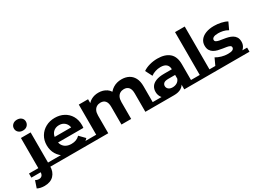

<svg xmlns="http://www.w3.org/2000/svg" viewBox="-122 -1628 3600 2675"><g transform="rotate(-30 1678.0 -290.5)"><path d="M32 206Q0 206 -30 199.5Q-60 193 -82 181L-44 68Q-19 84 15 84Q44 84 61.5 64.5Q79 45 79 6V-538H235V3Q235 96 182 151Q129 206 32 206ZM-71 13V-53H309V13ZM157 -613Q114 -613 87 -638Q60 -663 60 -700Q60 -737 87 -762Q114 -787 157 -787Q200 -787 227 -763.5Q254 -740 254 -703Q254 -664 227.5 -638.5Q201 -613 157 -613Z M646 10Q554 10 484.5 -26Q415 -62 377 -125Q339 -188 339 -269Q339 -350 376.5 -412.5Q414 -475 479 -510.5Q544 -546 626 -546Q705 -546 768.5 -512.5Q832 -479 869 -416.5Q906 -354 906 -267Q906 -258 905 -246.5Q904 -235 903 -225H466V-316H821L761 -289Q761 -331 744 -362Q727 -393 697 -410.5Q667 -428 627 -428Q587 -428 556.5 -410.5Q526 -393 509 -361.5Q492 -330 492 -287V-263Q492 -218 511.5 -184Q531 -150 566.5 -132Q602 -114 650 -114Q693 -114 725.5 -127Q758 -140 785 -167L868 -82Q830 -40 774.5 -15Q719 10 646 10ZM305 -53H940V13H305Z M1010 0V-538H1159V-391L1131 -434Q1159 -489 1210.5 -517.5Q1262 -546 1328 -546Q1402 -546 1457.5 -508.5Q1513 -471 1531 -394L1476 -409Q1503 -472 1562.5 -509Q1622 -546 1699 -546Q1763 -546 1812.5 -520.5Q1862 -495 1890.5 -442.5Q1919 -390 1919 -308V0H1763V-284Q1763 -349 1736 -380Q1709 -411 1660 -411Q1626 -411 1599 -395.5Q1572 -380 1557 -349Q1542 -318 1542 -270V0H1386V-284Q1386 -349 1359.5 -380Q1333 -411 1284 -411Q1250 -411 1223 -395.5Q1196 -380 1181 -349Q1166 -318 1166 -270V0ZM936 13V-53H1166V13ZM1763 13V-53H1989V13Z M2389 0V-105L2379 -128V-316Q2379 -366 2348.5 -394Q2318 -422 2255 -422Q2212 -422 2170.5 -408.5Q2129 -395 2100 -372L2044 -481Q2088 -512 2150 -529Q2212 -546 2276 -546Q2399 -546 2467 -488Q2535 -430 2535 -307V0ZM2225 13Q2162 13 2117 -9.5Q2072 -32 2048 -70.5Q2024 -109 2024 -155Q2024 -203 2047.5 -239Q2071 -275 2122 -295.5Q2173 -316 2255 -316H2398V-225H2272Q2217 -225 2196.5 -207Q2176 -189 2176 -162Q2176 -132 2199.5 -112Q2223 -92 2264 -92Q2303 -92 2334 -110Q2365 -128 2379 -165L2403 -93Q2386 -41 2341 -14Q2296 13 2225 13ZM1985 -53H2223V13H1985ZM2389 -53H2606V13H2389Z M2676 0V-742H2832V0ZM2602 13V-53H2907V13Z M3158 8Q3089 8 3025.5 -8.5Q2962 -25 2925 -50L2977 -162Q3014 -139 3064.5 -124.5Q3115 -110 3164 -110Q3218 -110 3240.5 -123Q3263 -136 3263 -159Q3263 -178 3245.5 -187.5Q3228 -197 3199 -202Q3170 -207 3135.5 -212Q3101 -217 3066 -225.5Q3031 -234 3002 -251Q2973 -268 2955.5 -297Q2938 -326 2938 -372Q2938 -423 2967.5 -462Q2997 -501 3053 -523.5Q3109 -546 3187 -546Q3242 -546 3299 -534Q3356 -522 3394 -499L3342 -388Q3303 -411 3263.5 -419.5Q3224 -428 3187 -428Q3135 -428 3111 -414Q3087 -400 3087 -378Q3087 -358 3104.5 -348Q3122 -338 3151 -332Q3180 -326 3214.5 -321.5Q3249 -317 3284 -308Q3319 -299 3347.5 -282.5Q3376 -266 3394 -237.5Q3412 -209 3412 -163Q3412 -113 3382 -74.5Q3352 -36 3295.5 -14Q3239 8 3158 8ZM2903 -53H3438V13H2903Z"/></g></svg>

Font: Montserrat Underline Thin
Style: Bold
Weight: 700
Version: Version 9.000